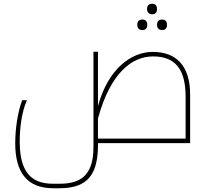

<svg xmlns="http://www.w3.org/2000/svg" viewBox="-20 -761 1106 1021"><path d="M789 -685C805 -685 815 -694 815 -713C815 -732 806 -741 789 -741C770 -741 762 -730 762 -713C762 -697 771 -685 789 -685ZM737 -601C753 -601 763 -610 763 -629C763 -648 754 -657 737 -657C718 -657 710 -646 710 -629C710 -613 719 -601 737 -601ZM842 -601C858 -601 868 -610 868 -629C868 -648 859 -657 842 -657C823 -657 815 -646 815 -629C815 -613 824 -601 842 -601ZM263 240H297C449 240 503 164 501 0H991V-258C991 -411 918 -485 792 -485C679 -485 555 -396 501 -197V-486H477V20C477 158 422 216 298 216H260C142 216 87 148 85 1C84 -83 96 -166 123 -228H98C75 -168 61 -80 61 2C61 153 122 240 263 240ZM967 -24H501V-131C567 -373 681 -461 794 -461C910 -461 967 -395 967 -247Z"/></svg>

Font: Noto Kufi Arabic Thin
Style: Regular
Weight: 100
Designer: Monotype Design Team, David Williams, Khaled Hosny
Foundry: Google LLC
Version: Version 2.109